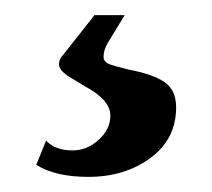

<svg xmlns="http://www.w3.org/2000/svg" viewBox="-20 -20 281 254"><path d="M97 214Q53 214 28 198L41 166Q53 179 76 179Q95 179 110.5 165Q126 151 126 133Q126 112 92 94L69 80Q58 72 58 65Q58 58 64 52L105 0H145L123 36Q117 46 117 55Q117 62 125 65Q130 67 150 72Q182 78 197.5 88.5Q213 99 213 122Q213 164 179 189Q145 214 97 214Z"/></svg>

Font: UnnaBold
Style: Bold
Weight: 700
Designer: Jorge de Buen Unna
Foundry: Omnibus-Type
Version: Version 2.008;hotconv 1.0.109;makeotfexe 2.5.65596